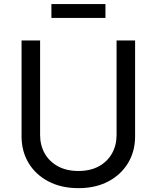

<svg xmlns="http://www.w3.org/2000/svg" viewBox="-20 -930 784 961"><path d="M372.6 11.7Q286.6 11.7 222.4 -22Q158.2 -55.7 123 -114.3Q87.9 -172.9 87.9 -247.6V-727.5H180.7V-254.9Q180.7 -202.6 203.9 -161.9Q227.1 -121.1 270 -97.7Q313 -74.2 372.6 -74.2Q432.1 -74.2 474.9 -97.7Q517.6 -121.1 540.5 -161.9Q563.5 -202.6 563.5 -254.9V-727.5H656.2V-247.6Q656.2 -172.9 621.1 -114.3Q585.9 -55.7 522.2 -22Q458.5 11.7 372.6 11.7ZM507.8 -909.7V-840.3H237.3V-909.7Z"/></svg>

Font: Inter-Regular
Style: Regular
Weight: 400
Designer: Rasmus Andersson
Foundry: rsms
Version: Version 4.000;git-a52131595